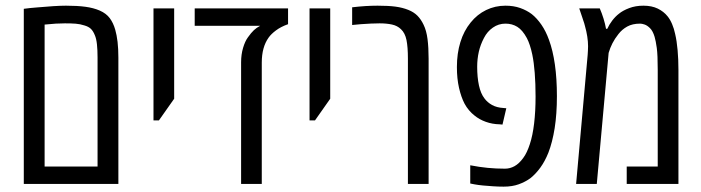

<svg xmlns="http://www.w3.org/2000/svg" viewBox="-20 -660 2517 689"><path d="M65.4 0V-628.4Q75.7 -629.9 87.6 -631.1Q99.6 -632.3 112.3 -633.3Q144 -636.2 170.9 -637.9Q197.8 -639.6 216.8 -639.6Q257.3 -639.6 286.4 -635.7Q315.4 -631.8 337.9 -622.1Q361.3 -611.8 374 -594.7Q386.7 -577.6 393.6 -553.2Q398.9 -534.7 401.9 -509.8Q404.8 -484.9 404.8 -453.1V0ZM140.1 -62.5H330.1V-453.6Q330.1 -480.5 327.9 -501Q325.7 -521.5 320.3 -533.7Q314.5 -548.3 306.2 -556.4Q297.9 -564.5 282.7 -568.8Q267.6 -573.7 251.5 -575Q235.4 -576.2 212.9 -576.2Q197.8 -576.2 180.2 -575.2Q162.6 -574.2 140.1 -571.8Z M530.8 -228V-629.9H605V-305.7L550.3 -228Z M845.2 0V-436.5Q845.2 -464.4 852.3 -488.3Q859.4 -512.2 869.6 -525.9Q881.3 -542.5 890.9 -551.5Q900.4 -560.5 913.6 -567.4H678.7V-629.9H1013.7V-573.2Q987.8 -564 970.5 -551Q953.1 -538.1 943.8 -524.9Q919.4 -490.7 919.4 -435.5V0Z M1090.8 -228V-629.9H1165V-305.7L1110.4 -228Z M1443.8 0V-449.7Q1443.8 -491.2 1438.7 -516.4Q1433.6 -541.5 1418.9 -555.2Q1405.8 -567.9 1386.5 -572Q1367.2 -576.2 1342.3 -576.2Q1329.1 -576.2 1311 -575.4Q1293 -574.7 1274.9 -573.2Q1256.8 -571.8 1243.7 -570.3V-633.8Q1268.1 -636.7 1291 -638.2Q1314 -639.6 1335 -639.6Q1374 -639.6 1399.4 -636.2Q1424.8 -632.8 1445.3 -624.5Q1464.8 -616.7 1477.8 -603.8Q1490.7 -590.8 1500 -571.3Q1510.3 -550.3 1514.2 -519.8Q1518.1 -489.3 1518.1 -449.2V0Z M1787.1 9.8Q1769 9.8 1749.8 8.5Q1730.5 7.3 1712.9 5.6Q1695.3 3.9 1682.6 1.5L1667.5 -1.5V-66.9Q1700.2 -60.5 1730.2 -57.6Q1760.3 -54.7 1792 -54.7Q1810.1 -54.7 1826.4 -63.7Q1842.8 -72.8 1857.4 -92.8Q1864.7 -102.5 1870.6 -115.2Q1876.5 -127.9 1881.3 -142.6Q1891.6 -173.8 1896.7 -217Q1901.9 -260.3 1901.9 -313.5Q1901.9 -360.4 1898.9 -398.2Q1896 -436 1890.1 -464.4Q1886.2 -482.9 1881.3 -497.6Q1876.5 -512.2 1870.6 -523.4Q1855 -552.2 1836.4 -563.7Q1817.9 -575.2 1793.9 -575.2Q1769 -575.2 1748.8 -561Q1728.5 -546.9 1716.8 -523.9Q1704.1 -500 1698.2 -474.1Q1692.4 -448.2 1692.4 -420.4Q1692.4 -382.8 1698.7 -353.5Q1705.1 -324.2 1718.3 -307.1Q1729 -292.5 1745.8 -283.2Q1762.7 -273.9 1786.1 -272.5L1796.9 -271.5L1783.2 -212.9L1772.9 -213.9Q1746.6 -214.4 1723.1 -222.9Q1699.7 -231.4 1682.6 -245.6Q1672.4 -253.4 1663.1 -264.4Q1653.8 -275.4 1647 -288.1Q1634.8 -311.5 1627.2 -344.7Q1619.6 -377.9 1619.6 -419.4Q1619.6 -468.3 1632.1 -508.8Q1644.5 -549.3 1668.9 -579.1Q1692.4 -608.4 1724.6 -624Q1756.8 -639.6 1793.9 -639.6Q1823.2 -639.6 1846.7 -631.3Q1870.1 -623 1888.2 -609.4Q1906.7 -594.7 1922.9 -571.3Q1939 -547.9 1950.2 -516.6Q1963.9 -479.5 1971.2 -428.7Q1978.5 -377.9 1978.5 -314.9Q1978.5 -251.5 1970.5 -200.4Q1962.4 -149.4 1947.8 -111.8Q1935.5 -81.1 1918.9 -58.3Q1902.3 -35.6 1883.3 -20.5Q1865.2 -7.3 1841.8 1.2Q1818.4 9.8 1787.1 9.8Z M2047.4 0 2088.9 -463.4Q2089.4 -469.7 2089.8 -478.3Q2090.3 -486.8 2090.3 -494.1Q2090.3 -510.7 2087.4 -529.3Q2084.5 -547.9 2079.1 -566.9Q2078.1 -571.8 2076.4 -576.9Q2074.7 -582 2073 -586.9Q2071.3 -591.8 2069.8 -596.7Q2066.9 -605 2064.2 -613.3Q2061.5 -621.6 2058.6 -629.9H2132.3Q2139.6 -613.3 2145.8 -593.3Q2151.9 -573.2 2154.8 -556.6H2159.2Q2166 -571.8 2177.2 -586.4Q2188.5 -601.1 2201.2 -610.8Q2214.8 -622.1 2237.8 -630.9Q2260.7 -639.6 2289.1 -639.6Q2318.8 -639.6 2340.3 -629.2Q2361.8 -618.7 2375.5 -601.6Q2384.8 -590.3 2391.8 -573.7Q2398.9 -557.1 2402.8 -538.1Q2408.7 -513.2 2411.6 -480.2Q2414.6 -447.3 2414.6 -409.2V0H2229V-62.5H2340.3V-409.2Q2340.3 -462.9 2336.9 -487.8Q2333.5 -512.7 2329.1 -527.8Q2322.8 -548.8 2312.7 -558.8Q2302.7 -568.8 2293.2 -572Q2283.7 -575.2 2277.3 -575.2Q2249.5 -575.2 2230.7 -564.7Q2211.9 -554.2 2199.2 -537.6Q2186 -521 2177.7 -504.6Q2169.4 -488.3 2164.1 -470.2L2121.6 0Z"/></svg>

Font: Open Sans Condensed
Style: Regular
Weight: 400
Width: 3
Designer: Monotype Design Team
Foundry: Monotype Imaging Inc.
Version: Version 3.000